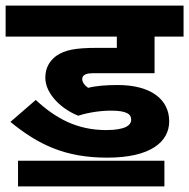

<svg xmlns="http://www.w3.org/2000/svg" viewBox="-20 -642 672 682"><path d="M374 -249C431 -249 446 -236 446 -217C446 -197 425 -180 357 -180C254 -180 178 -221 107 -287L17 -209C115 -129 210 -82 361 -82C516 -82 581 -139 581 -211C581 -289 516 -340 398 -340C357 -340 320 -337 293 -330C281 -338 272 -350 272 -361C272 -378 291 -382 310 -382H529V-512H632V-622H0V-512H395V-472H326C244 -472 210 -464 179 -443C156 -425 141 -401 141 -366C141 -307 201 -253 258 -231C295 -243 339 -249 374 -249ZM44 -71V20H564V-71Z"/></svg>

Font: Noto Sans
Style: Bold Italic
Weight: 700
Italic angle: -12°
Designer: Monotype Design Team
Foundry: Monotype Imaging Inc.
Version: Version 2.013